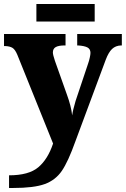

<svg xmlns="http://www.w3.org/2000/svg" viewBox="-22 -705 626 955"><path d="M23 167Q121 167 168.5 127Q216 87 242 9L64 -433Q53 -459 40 -467Q27 -475 3 -476H-2V-536H304V-479H300Q270 -479 255.5 -471Q241 -463 241 -444Q241 -433 251 -403L311 -234Q332 -177 337 -131Q340 -156 354 -203L417 -391Q421 -402 424.5 -418Q428 -434 428 -442Q428 -461 413 -469Q398 -477 366 -479H362V-536H584V-479H580Q553 -478 535.5 -461.5Q518 -445 504 -408L353 -2Q317 99 285.5 145Q254 191 200.5 210.5Q147 230 43 230H23ZM159 -685H449V-598H159Z"/></svg>

Font: Noto Serif ExtraBold
Style: Regular
Weight: 800
Designer: Monotype Design Team
Foundry: Monotype Imaging Inc.
Version: Version 1.001